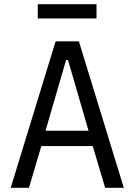

<svg xmlns="http://www.w3.org/2000/svg" viewBox="-20 -895 640 915"><path d="M481 0 422 -199H177L118 0H31L245 -698H356L570 0ZM304 -609H295L197 -272H402ZM160 -875H440V-807H160Z"/></svg>

Font: Lilex
Style: Regular
Weight: 400
Monospace: yes
Designer: Mike Abbink, Paul van der Laan, Pieter van Rosmalen, Mikhael Khrustik
Foundry: Mikhael Khrustik
Version: Version 2.510